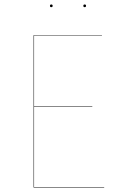

<svg xmlns="http://www.w3.org/2000/svg" viewBox="-20 -837 535 857"><path d="M435 -678H132V-362H392V-360H132V-2H445V0H130V-680H435ZM215 -811Q215 -805 209 -805Q203 -805 203 -811Q203 -817 209 -817Q215 -817 215 -811ZM364 -811Q364 -805 358 -805Q352 -805 352 -811Q352 -817 358 -817Q364 -817 364 -811Z"/></svg>

Font: FiraGO Two
Style: Regular
Weight: 100
Designer: bBox Type
Foundry: bBox Type GmbH
Version: Version 1.001